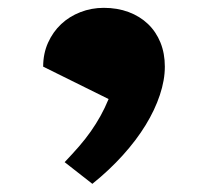

<svg xmlns="http://www.w3.org/2000/svg" viewBox="-20 -233 520 480"><path d="M87.9 -66.4Q87.9 -99.1 100.1 -126.2Q112.3 -153.3 132.8 -172.6Q153.3 -191.9 180.9 -202.6Q208.5 -213.4 239.3 -213.4Q273.4 -213.4 301.5 -202.9Q329.6 -192.4 349.9 -173.1Q370.1 -153.8 381.1 -126.7Q392.1 -99.6 392.1 -66.4Q392.1 -32.7 379.6 4.6Q367.2 42 344 79.8Q320.8 117.7 287.1 155Q253.4 192.4 210.9 226.6L141.6 172.4Q161.1 151.9 177.5 133.1Q193.8 114.3 207 95.5Q220.2 76.7 231.2 56.9Q242.2 37.1 251.5 14.6L87.9 -66.4Z"/></svg>

Font: Poller One
Style: Regular
Weight: 400
Designer: Yvonne Schttler
Foundry: Yvonne Schttler
Version: Version 1.002